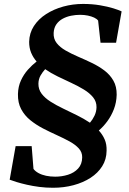

<svg xmlns="http://www.w3.org/2000/svg" viewBox="-20 -838 640 952"><path d="M508.5 -90.5Q508 -47.5 486.8 -13.8Q465.5 20 428.8 43.8Q392 67.5 344.5 80.2Q297 93 243 93Q208 93 175 88.8Q142 84.5 113.5 78Q85 71.5 63 64.8Q41 58 28 53L57.5 -113.5H137L146 -0.5Q155 11.5 171 20.2Q187 29 208.2 33.5Q229.5 38 254 38Q286.5 38 317 28.5Q347.5 19 367.2 -2.2Q387 -23.5 387.5 -57.5Q388 -83 370.8 -102Q353.5 -121 324.8 -136.8Q296 -152.5 261.8 -168Q227.5 -183.5 193.2 -201.2Q159 -219 130.5 -242Q102 -265 85 -296.8Q68 -328.5 69 -372Q70 -409 83.8 -439Q97.5 -469 118.2 -492.2Q139 -515.5 161.5 -533Q144 -553 134.2 -577Q124.5 -601 124.5 -630.5Q125.5 -674 148 -708.8Q170.5 -743.5 208.5 -768Q246.5 -792.5 293.8 -805.5Q341 -818.5 391.5 -818.5Q436.5 -818.5 475 -812Q513.5 -805.5 541.8 -796.8Q570 -788 583 -781.5L555.5 -626H478.5L466.5 -736Q460 -744.5 446.8 -750.8Q433.5 -757 415.5 -760.8Q397.5 -764.5 377 -764.5Q355 -764.5 332.5 -760Q310 -755.5 291 -745.2Q272 -735 259.8 -717.8Q247.5 -700.5 246 -675Q244.5 -645.5 261 -624.5Q277.5 -603.5 305.5 -587.5Q333.5 -571.5 367.2 -557Q401 -542.5 435 -526.2Q469 -510 497.2 -488.8Q525.5 -467.5 542.2 -438.2Q559 -409 558.5 -368Q557.5 -330 544.8 -296.8Q532 -263.5 512.2 -236.8Q492.5 -210 470 -191Q489 -170 499.2 -146.2Q509.5 -122.5 508.5 -90.5ZM458.5 -306Q459 -334 441.8 -355.2Q424.5 -376.5 396.2 -393.8Q368 -411 334 -426.8Q300 -442.5 266 -459Q232 -475.5 204 -495Q191.5 -481.5 181.2 -463.8Q171 -446 170.5 -423.5Q170 -395 186.5 -373.2Q203 -351.5 231 -333.8Q259 -316 293 -299.8Q327 -283.5 361.5 -266.5Q396 -249.5 426 -229.5Q439 -244.5 448.5 -264.2Q458 -284 458.5 -306Z"/></svg>

Font: Merriweather 48pt
Style: Bold Italic
Weight: 700
Italic angle: -7.8°
Version: Version 2.101